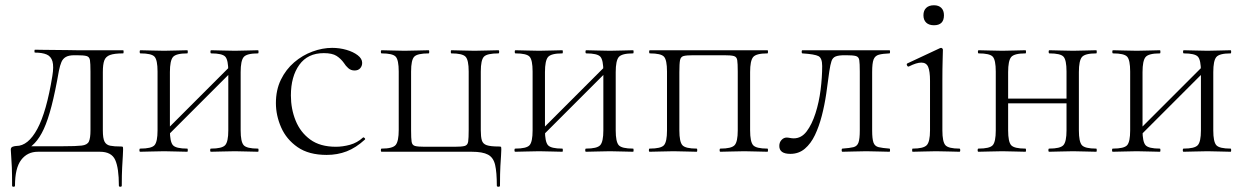

<svg xmlns="http://www.w3.org/2000/svg" viewBox="-20 -577 4730 730"><path d="M26 129Q26 86 25 59Q24 32 22.5 16Q21 0 21 -8Q21 -17 29 -19.5Q37 -22 42 -22Q87 -22 122 -87Q157 -152 179 -288Q185 -324 179.5 -343.5Q174 -363 157 -370Q140 -377 113 -377Q111 -377 111 -382.5Q111 -388 113 -388Q122 -388 144.5 -387.5Q167 -387 193 -387Q219 -387 241 -386.5Q263 -386 270 -386H448Q450 -386 450 -380Q450 -374 448 -374Q415 -374 398.5 -368Q382 -362 376.5 -347Q371 -332 371 -303V-81Q371 -51 377.5 -38.5Q384 -26 399 -23Q414 -20 439 -20Q446 -20 447 -18.5Q448 -17 448 -8Q448 0 447 16Q446 32 444.5 59Q443 86 443 129Q443 133 437.5 133Q432 133 432 129Q432 62 418 31Q404 0 360 0H124Q84 0 60.5 31Q37 62 37 129Q37 133 31.5 133Q26 133 26 129ZM68 -1V-21H221Q269 -21 290.5 -23.5Q312 -26 318 -39Q324 -52 324 -81V-305Q324 -336 322 -348.5Q320 -361 309 -364Q298 -367 271 -367H263Q242 -367 230.5 -360.5Q219 -354 213.5 -341Q208 -328 204 -308Q190 -228 176 -174Q162 -120 146.5 -86.5Q131 -53 112 -33Q93 -13 68 -1Z M607 -51 594 -64 866 -336 879 -323ZM579 -81V-305Q579 -349 567.5 -361.5Q556 -374 514 -374Q511 -374 511 -380Q511 -386 514 -386Q532 -386 555.5 -385Q579 -384 604 -384Q627 -384 650.5 -385Q674 -386 692 -386Q694 -386 694 -380Q694 -374 692 -374Q649 -374 637.5 -360Q626 -346 626 -303V-81Q626 -38 637.5 -25Q649 -12 692 -12Q694 -12 694 -6Q694 0 692 0Q673 0 650 -1Q627 -2 604 -2Q579 -2 555.5 -1Q532 0 513 0Q510 0 510 -6Q510 -12 513 -12Q556 -12 567.5 -25Q579 -38 579 -81ZM848 -81V-305Q848 -349 836.5 -361.5Q825 -374 783 -374Q780 -374 780 -380Q780 -386 783 -386Q801 -386 824.5 -385Q848 -384 873 -384Q896 -384 919.5 -385Q943 -386 961 -386Q963 -386 963 -380Q963 -374 961 -374Q918 -374 906.5 -360Q895 -346 895 -303V-81Q895 -38 906.5 -25Q918 -12 961 -12Q963 -12 963 -6Q963 0 961 0Q942 0 919 -1Q896 -2 873 -2Q848 -2 824 -1Q800 0 782 0Q779 0 779 -6Q779 -12 782 -12Q824 -12 836 -25Q848 -38 848 -81Z M1222 12Q1154 12 1111.5 -17.5Q1069 -47 1049 -92.5Q1029 -138 1029 -185Q1029 -235 1048 -274Q1067 -313 1098.5 -340Q1130 -367 1168 -381Q1206 -395 1243 -395Q1271 -395 1297 -387.5Q1323 -380 1340 -367Q1357 -354 1357 -338Q1357 -326 1349.5 -317.5Q1342 -309 1328 -309Q1314 -309 1304 -318Q1294 -327 1288 -337Q1276 -354 1259.5 -364.5Q1243 -375 1211 -375Q1150 -375 1118 -330.5Q1086 -286 1086 -214Q1086 -163 1104 -118.5Q1122 -74 1159.5 -46.5Q1197 -19 1257 -19Q1283 -19 1310.5 -26.5Q1338 -34 1360 -54Q1363 -56 1366.5 -52Q1370 -48 1367 -46Q1333 -15 1298 -1.5Q1263 12 1222 12Z M1774 0Q1815 0 1835.5 11Q1856 22 1862.5 50Q1869 78 1869 129Q1869 133 1875 133Q1881 133 1881 129Q1881 81 1882.5 54.5Q1884 28 1885 14.5Q1886 1 1886 -8Q1886 -17 1885 -18.5Q1884 -20 1876 -20Q1845 -20 1830.5 -25Q1816 -30 1812 -43.5Q1808 -57 1808 -81V-305Q1808 -349 1820 -361.5Q1832 -374 1875 -374Q1878 -374 1878 -380Q1878 -386 1875 -386Q1856 -386 1832.5 -385Q1809 -384 1784 -384Q1760 -384 1737.5 -385Q1715 -386 1696 -386Q1694 -386 1694 -380Q1694 -374 1696 -374Q1738 -374 1750 -361.5Q1762 -349 1762 -305V-83Q1762 -52 1760 -38.5Q1758 -25 1746.5 -22Q1735 -19 1708 -19H1595Q1569 -19 1558 -22Q1547 -25 1545 -38Q1543 -51 1543 -81V-305Q1543 -349 1555 -361.5Q1567 -374 1610 -374Q1612 -374 1612 -380Q1612 -386 1610 -386Q1591 -386 1567 -385Q1543 -384 1518 -384Q1495 -384 1472 -385Q1449 -386 1431 -386Q1428 -386 1428 -380Q1428 -374 1431 -374Q1473 -374 1484.5 -361.5Q1496 -349 1496 -305V-83Q1496 -40 1484.5 -26Q1473 -12 1431 -12Q1428 -12 1428 -6Q1428 0 1431 0Z M2033 -51 2020 -64 2292 -336 2305 -323ZM2005 -81V-305Q2005 -349 1993.5 -361.5Q1982 -374 1940 -374Q1937 -374 1937 -380Q1937 -386 1940 -386Q1958 -386 1981.5 -385Q2005 -384 2030 -384Q2053 -384 2076.5 -385Q2100 -386 2118 -386Q2120 -386 2120 -380Q2120 -374 2118 -374Q2075 -374 2063.5 -360Q2052 -346 2052 -303V-81Q2052 -38 2063.5 -25Q2075 -12 2118 -12Q2120 -12 2120 -6Q2120 0 2118 0Q2099 0 2076 -1Q2053 -2 2030 -2Q2005 -2 1981.5 -1Q1958 0 1939 0Q1936 0 1936 -6Q1936 -12 1939 -12Q1982 -12 1993.5 -25Q2005 -38 2005 -81ZM2274 -81V-305Q2274 -349 2262.5 -361.5Q2251 -374 2209 -374Q2206 -374 2206 -380Q2206 -386 2209 -386Q2227 -386 2250.5 -385Q2274 -384 2299 -384Q2322 -384 2345.5 -385Q2369 -386 2387 -386Q2389 -386 2389 -380Q2389 -374 2387 -374Q2344 -374 2332.5 -360Q2321 -346 2321 -303V-81Q2321 -38 2332.5 -25Q2344 -12 2387 -12Q2389 -12 2389 -6Q2389 0 2387 0Q2368 0 2345 -1Q2322 -2 2299 -2Q2274 -2 2250 -1Q2226 0 2208 0Q2205 0 2205 -6Q2205 -12 2208 -12Q2250 -12 2262 -25Q2274 -38 2274 -81Z M2898 -12Q2900 -12 2900 -6Q2900 0 2898 0Q2879 0 2856 -1Q2833 -2 2810 -2Q2785 -2 2761 -1Q2737 0 2719 0Q2716 0 2716 -6Q2716 -12 2719 -12Q2761 -12 2773 -25Q2785 -38 2785 -81V-305Q2785 -336 2783 -348.5Q2781 -361 2770 -364Q2759 -367 2733 -367H2617Q2590 -367 2579 -364Q2568 -361 2565.5 -348Q2563 -335 2563 -303V-81Q2563 -38 2574.5 -25Q2586 -12 2629 -12Q2631 -12 2631 -6Q2631 0 2629 0Q2610 0 2587 -1Q2564 -2 2541 -2Q2516 -2 2492.5 -1Q2469 0 2450 0Q2447 0 2447 -6Q2447 -12 2450 -12Q2493 -12 2504.5 -25Q2516 -38 2516 -81V-305Q2516 -349 2504.5 -361.5Q2493 -374 2451 -374Q2448 -374 2448 -380Q2448 -386 2451 -386H2898Q2900 -386 2900 -380Q2900 -374 2898 -374Q2855 -374 2843.5 -360Q2832 -346 2832 -303V-81Q2832 -38 2843.5 -25Q2855 -12 2898 -12Z M2985 8Q2943 8 2943 -22Q2943 -36 2951.5 -45Q2960 -54 2971 -54Q2976 -54 2983.5 -52.5Q2991 -51 2998 -51Q3027 -51 3047 -77.5Q3067 -104 3080.5 -146Q3094 -188 3100 -235.5Q3106 -283 3106 -326Q3106 -356 3092 -363.5Q3078 -371 3031 -374Q3028 -374 3028 -380Q3028 -386 3031 -386Q3040 -386 3063.5 -386Q3087 -386 3115 -386Q3143 -386 3165 -386Q3187 -386 3192 -386H3362Q3364 -386 3364 -380Q3364 -374 3362 -374Q3336 -373 3321.5 -369Q3307 -365 3301.5 -351Q3296 -337 3296 -303V-81Q3296 -49 3301 -35Q3306 -21 3320.5 -17.5Q3335 -14 3362 -12Q3364 -12 3364 -6Q3364 0 3362 0Q3343 0 3320.5 -1Q3298 -2 3274 -2Q3249 -2 3225 -1Q3201 0 3183 0Q3180 0 3180 -6Q3180 -12 3183 -12Q3211 -14 3225 -17.5Q3239 -21 3244 -35Q3249 -49 3249 -81V-305Q3249 -336 3247 -348.5Q3245 -361 3234 -364Q3223 -367 3197 -367H3192Q3169 -367 3157.5 -362.5Q3146 -358 3141.5 -345Q3137 -332 3133 -305Q3128 -265 3121.5 -221Q3115 -177 3104.5 -136.5Q3094 -96 3078.5 -63.5Q3063 -31 3040 -11.5Q3017 8 2985 8Z M3450 0Q3448 0 3448 -6Q3448 -12 3450 -12Q3491 -12 3503.5 -25Q3516 -38 3516 -81V-270Q3516 -306 3509 -322.5Q3502 -339 3483 -339Q3474 -339 3462.5 -335.5Q3451 -332 3435 -324Q3431 -323 3428.5 -328.5Q3426 -334 3430 -336L3554 -394Q3557 -395 3558 -395Q3560 -395 3562.5 -393Q3565 -391 3565 -388Q3565 -381 3564 -349.5Q3563 -318 3563 -271V-81Q3563 -38 3574.5 -25Q3586 -12 3628 -12Q3631 -12 3631 -6Q3631 0 3628 0Q3611 0 3588 -1Q3565 -2 3539 -2Q3514 -2 3491 -1Q3468 0 3450 0ZM3531 -481Q3512 -481 3501.5 -491Q3491 -501 3491 -519Q3491 -537 3501.5 -547Q3512 -557 3531 -557Q3549 -557 3559 -547Q3569 -537 3569 -519Q3569 -481 3531 -481Z M3788 -184V-202H4057V-184ZM3766 -81V-305Q3766 -349 3754.5 -361.5Q3743 -374 3701 -374Q3698 -374 3698 -380Q3698 -386 3701 -386Q3719 -386 3742.5 -385Q3766 -384 3791 -384Q3814 -384 3837.5 -385Q3861 -386 3879 -386Q3881 -386 3881 -380Q3881 -374 3879 -374Q3836 -374 3824.5 -360Q3813 -346 3813 -303V-81Q3813 -38 3824.5 -25Q3836 -12 3879 -12Q3881 -12 3881 -6Q3881 0 3879 0Q3860 0 3837 -1Q3814 -2 3791 -2Q3766 -2 3742.5 -1Q3719 0 3700 0Q3697 0 3697 -6Q3697 -12 3700 -12Q3743 -12 3754.5 -25Q3766 -38 3766 -81ZM4035 -81V-305Q4035 -349 4023.5 -361.5Q4012 -374 3970 -374Q3967 -374 3967 -380Q3967 -386 3970 -386Q3988 -386 4011.5 -385Q4035 -384 4060 -384Q4083 -384 4106.5 -385Q4130 -386 4148 -386Q4150 -386 4150 -380Q4150 -374 4148 -374Q4105 -374 4093.5 -360Q4082 -346 4082 -303V-81Q4082 -38 4093.5 -25Q4105 -12 4148 -12Q4150 -12 4150 -6Q4150 0 4148 0Q4129 0 4106 -1Q4083 -2 4060 -2Q4035 -2 4011 -1Q3987 0 3969 0Q3966 0 3966 -6Q3966 -12 3969 -12Q4011 -12 4023 -25Q4035 -38 4035 -81Z M4305 -51 4292 -64 4564 -336 4577 -323ZM4277 -81V-305Q4277 -349 4265.5 -361.5Q4254 -374 4212 -374Q4209 -374 4209 -380Q4209 -386 4212 -386Q4230 -386 4253.5 -385Q4277 -384 4302 -384Q4325 -384 4348.5 -385Q4372 -386 4390 -386Q4392 -386 4392 -380Q4392 -374 4390 -374Q4347 -374 4335.5 -360Q4324 -346 4324 -303V-81Q4324 -38 4335.5 -25Q4347 -12 4390 -12Q4392 -12 4392 -6Q4392 0 4390 0Q4371 0 4348 -1Q4325 -2 4302 -2Q4277 -2 4253.5 -1Q4230 0 4211 0Q4208 0 4208 -6Q4208 -12 4211 -12Q4254 -12 4265.5 -25Q4277 -38 4277 -81ZM4546 -81V-305Q4546 -349 4534.5 -361.5Q4523 -374 4481 -374Q4478 -374 4478 -380Q4478 -386 4481 -386Q4499 -386 4522.5 -385Q4546 -384 4571 -384Q4594 -384 4617.5 -385Q4641 -386 4659 -386Q4661 -386 4661 -380Q4661 -374 4659 -374Q4616 -374 4604.5 -360Q4593 -346 4593 -303V-81Q4593 -38 4604.5 -25Q4616 -12 4659 -12Q4661 -12 4661 -6Q4661 0 4659 0Q4640 0 4617 -1Q4594 -2 4571 -2Q4546 -2 4522 -1Q4498 0 4480 0Q4477 0 4477 -6Q4477 -12 4480 -12Q4522 -12 4534 -25Q4546 -38 4546 -81Z"/></svg>

Font: Cormorant Light
Style: Regular
Weight: 300
Designer: Christian Thalmann (Catharsis Fonts)
Foundry: Catharsis Fonts
Version: Version 4.000